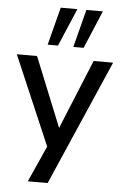

<svg xmlns="http://www.w3.org/2000/svg" viewBox="-61 -798 654 1021"><g transform="rotate(5 265.5 -287.5)"><path d="M127 180 223 -34V9L10 -488H118L282 -83H254L420 -488H524L233 180ZM306 -553 358 -755H446L361 -553ZM169 -553 221 -755H310L224 -553Z"/></g></svg>

Font: Nunito Sans 12pt SemiBold
Style: Regular
Weight: 600
Designer: Vernon Adams
Foundry: Vernon Adams
Version: Version 3.101;gftools[0.9.27]